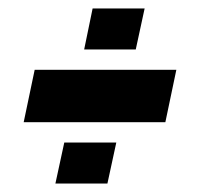

<svg xmlns="http://www.w3.org/2000/svg" viewBox="-20 -481 467 454"><path d="M36 -192 62 -316H397L371 -192ZM111 -47 132 -144H255L234 -47ZM179 -364 199 -461H322L301 -364Z"/></svg>

Font: Saira ExtraCondensed Black
Style: Italic
Weight: 900
Width: 2
Italic angle: -12°
Designer: Hector Gatti with collaboration of the Omnibus-Type team
Foundry: Omnibus-Type
Version: Version 1.101